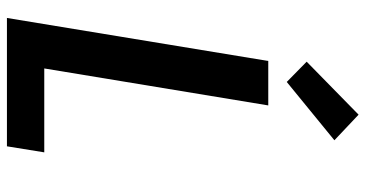

<svg xmlns="http://www.w3.org/2000/svg" viewBox="-264 -764 1029 540"><g transform="rotate(90 250.0 -494.5)"><path d="M31 0 152 -735H277L173 -105H409L392 0ZM211 -787 154 -843 303 -989 375 -921Z"/></g></svg>

Font: Iosevka Extrabold Oblique
Style: Regular
Weight: 800
Italic angle: -9°
Monospace: yes
Designer: Belleve Invis
Foundry: Belleve Invis
Version: Version 32.5.0; ttfautohint (v1.8.4)